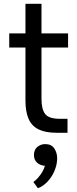

<svg xmlns="http://www.w3.org/2000/svg" viewBox="-20 -704 410 1018"><path d="M281 0Q221 0 184.5 -18Q148 -36 131.5 -74Q115 -112 115 -170V-452H29V-527H115V-684H200V-527H341V-452H200V-179Q200 -125 219.5 -99.5Q239 -74 299 -74H338V0ZM181 294 157 261Q171 251 183 237Q195 223 204.5 207Q214 191 218 175Q192 173 176 158Q160 143 160 118Q160 90 178 75Q196 60 220 60Q253 60 268.5 84Q284 108 283 139Q282 172 268 204Q254 236 231 260Q208 284 181 294Z"/></svg>

Font: Onest
Style: Regular
Weight: 400
Designer: Dmitri Voloshin, Andrey Kudryavtsev
Foundry: Dmitri Voloshin, Andrey Kudryavtsev
Version: Version 1.000;gftools[0.9.33]